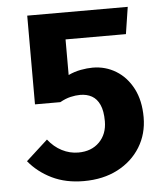

<svg xmlns="http://www.w3.org/2000/svg" viewBox="-51 -739 703 803"><g transform="rotate(-5 300.0 -338.0)"><path d="M515 -693 497.5 -580H244V-430.5Q269.5 -442.5 296.5 -447.5Q323.5 -452.5 346.5 -452.5Q400 -452.5 444.2 -425.5Q488.5 -398.5 514.8 -348Q541 -297.5 541 -227.5Q541 -157.5 506.8 -102Q472.5 -46.5 411.5 -14.8Q350.5 17 269 17Q193.5 17 135.5 -11.2Q77.5 -39.5 39 -86.5L130 -169.5Q155 -137.5 187.8 -120.8Q220.5 -104 256.5 -104Q311.5 -104 344.8 -137.5Q378 -171 378 -225Q378 -268 366.2 -294Q354.5 -320 333.5 -331.8Q312.5 -343.5 284.5 -343.5Q265.5 -343.5 244 -338.5Q222.5 -333.5 199.5 -320.5H93V-693Z"/></g></svg>

Font: Fira Code Light
Style: Bold
Weight: 700
Monospace: yes
Version: Version 5.002